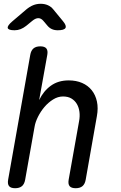

<svg xmlns="http://www.w3.org/2000/svg" viewBox="-20 -985 640 1015"><path d="M163 -316 113 -35Q109 -12 96 -1Q83 10 60 10Q37 10 28 -1Q19 -12 23 -35L140 -695Q144 -718 157 -729Q170 -740 193 -740Q216 -740 225 -729Q234 -718 230 -695L187 -456Q210 -504 249 -532Q288 -560 343 -560Q383 -560 414 -546.5Q445 -533 465 -508Q485 -483 492.5 -448Q500 -413 492 -370L433 -35Q429 -12 416 -1Q403 10 380 10Q357 10 348 -1Q339 -12 343 -35L398 -344Q403 -370 400 -393.5Q397 -417 386.5 -435Q376 -453 358 -464Q340 -475 313 -475Q286 -475 260.5 -459Q235 -443 215 -419.5Q195 -396 181 -368Q167 -340 163 -316ZM57 -825Q24 -825 21 -837Q18 -849 45 -872L119 -935Q137 -950 155.5 -957.5Q174 -965 195 -965Q216 -965 233 -957.5Q250 -950 262 -935L313 -873Q333 -849 326 -837Q319 -825 285 -825Q268 -825 254.5 -831Q241 -837 231 -849L209 -875Q197 -889 182.5 -889Q168 -889 151 -875L118 -848Q104 -837 89 -831Q74 -825 57 -825Z"/></svg>

Font: Maple Mono Normal NL
Style: Italic
Weight: 400
Italic angle: -10°
Monospace: yes
Designer: subframe7536
Version: Version 7.000